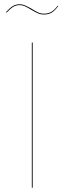

<svg xmlns="http://www.w3.org/2000/svg" viewBox="-20 -879 303 899"><path d="M133 0H129V-680H133ZM125 -834Q109 -844 97 -849.5Q85 -855 73 -855Q55 -855 42 -847Q29 -839 11 -820L8 -822Q26 -842 40 -850.5Q54 -859 73 -859Q85 -859 96.5 -854Q108 -849 128 -838Q145 -827 158 -821Q171 -815 186 -815Q206 -815 220.5 -823.5Q235 -832 250 -852L253 -851Q237 -829 222 -820Q207 -811 186 -811Q171 -811 158 -816.5Q145 -822 125 -834Z"/></svg>

Font: FiraGO Four
Style: Regular
Weight: 100
Designer: bBox Type
Foundry: bBox Type GmbH
Version: Version 1.001